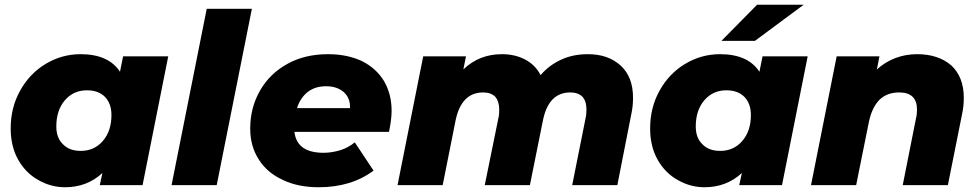

<svg xmlns="http://www.w3.org/2000/svg" viewBox="-20 -779 4122 808"><path d="M498 -542H688L580 0H400L411 -51C368 -11 315 9 254 9C214 9 177 -1 142 -21C107 -40 78 -69 57 -106C36 -143 25 -187 25 -238C25 -297 38 -350 65 -398C91 -445 127 -483 172 -510C217 -537 266 -551 319 -551C398 -551 453 -526 485 -477ZM320 -144C358 -144 389 -158 413 -186C437 -214 449 -250 449 -295C449 -327 440 -352 422 -371C403 -390 378 -399 346 -399C308 -399 277 -385 253 -357C229 -329 217 -292 217 -247C217 -215 226 -190 245 -172C263 -153 288 -144 320 -144Z M702 0 850 -742H1040L892 0Z M1628 -313C1628 -287 1624 -257 1617 -224H1219C1226 -165 1267 -136 1342 -136C1366 -136 1389 -140 1412 -147C1435 -154 1455 -165 1473 -180L1552 -61C1489 -14 1412 9 1321 9C1264 9 1213 -1 1170 -22C1126 -42 1092 -71 1069 -108C1045 -145 1033 -188 1033 -238C1033 -297 1047 -351 1075 -399C1102 -446 1141 -484 1191 -511C1240 -538 1297 -551 1361 -551C1415 -551 1462 -541 1503 -522C1543 -502 1574 -474 1596 -438C1617 -402 1628 -360 1628 -313ZM1352 -416C1321 -416 1296 -408 1275 -392C1254 -375 1239 -353 1230 -324H1453C1454 -353 1445 -375 1426 -392C1407 -408 1383 -416 1352 -416Z M2454 -551C2511 -551 2557 -535 2592 -503C2627 -471 2644 -426 2644 -367C2644 -345 2642 -323 2637 -300L2578 0H2388L2444 -280C2447 -293 2448 -305 2448 -318C2448 -342 2442 -360 2431 -372C2419 -384 2402 -390 2380 -390C2319 -390 2281 -351 2265 -273L2210 0H2020L2077 -280C2080 -291 2081 -304 2081 -317C2081 -341 2075 -359 2064 -372C2052 -384 2035 -390 2013 -390C1952 -390 1913 -350 1897 -271L1843 0H1653L1761 -542H1941L1930 -487C1975 -530 2029 -551 2092 -551C2128 -551 2160 -544 2189 -529C2218 -514 2240 -492 2255 -463C2280 -492 2310 -514 2344 -529C2377 -544 2414 -551 2454 -551Z M3189 -542H3379L3271 0H3091L3102 -51C3059 -11 3006 9 2945 9C2905 9 2868 -1 2833 -21C2798 -40 2769 -69 2748 -106C2727 -143 2716 -187 2716 -238C2716 -297 2729 -350 2756 -398C2782 -445 2818 -483 2863 -510C2908 -537 2957 -551 3010 -551C3089 -551 3144 -526 3176 -477ZM3011 -144C3049 -144 3080 -158 3104 -186C3128 -214 3140 -250 3140 -295C3140 -327 3131 -352 3113 -371C3094 -390 3069 -399 3037 -399C2999 -399 2968 -385 2944 -357C2920 -329 2908 -292 2908 -247C2908 -215 2917 -190 2936 -172C2954 -153 2979 -144 3011 -144ZM3016 -607 3166 -759H3362L3157 -607Z M3840 -551C3899 -551 3947 -535 3983 -504C4018 -472 4036 -426 4036 -367C4036 -345 4034 -323 4029 -300L3969 0H3779L3835 -282C3838 -293 3839 -305 3839 -318C3839 -366 3814 -390 3764 -390C3731 -390 3703 -380 3682 -360C3661 -339 3646 -309 3637 -268L3583 0H3393L3501 -542H3681L3670 -486C3693 -508 3720 -524 3749 -535C3778 -546 3809 -551 3840 -551Z"/></svg>

Font: My Font
Style: Italic
Weight: 500
Designer: Julieta Ulanovsky
Foundry: Julieta Ulanovsky
Version: ""